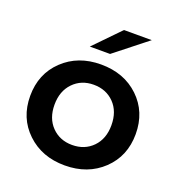

<svg xmlns="http://www.w3.org/2000/svg" viewBox="-135 -860 917 980"><g transform="rotate(20 323.5 -369.5)"><path d="M323 7Q199 7 118 -70Q37 -147 37 -267Q37 -387 118 -464Q199 -541 323 -541Q449 -541 529.5 -464Q610 -387 610 -267Q610 -147 529 -70Q448 7 323 7ZM323 -104Q391 -104 434.5 -148.5Q478 -193 478 -267Q478 -342 434.5 -386.5Q391 -431 323 -431Q256 -431 212.5 -386Q169 -341 169 -267Q169 -193 212.5 -148.5Q256 -104 323 -104ZM237 -607 372 -746H523L347 -607Z"/></g></svg>

Font: Belfius21
Style: Bold
Weight: 700
Designer: Montserrat's base design by Julieta Ulanovsky, modified by Coast SPRL for Belfius Bank NV.
Foundry: Montserrat's base design by Julieta Ulanovsky, modified by Coast SPRL for Belfius Bank NV.
Version: Version 2.000;FEAKit 1.0